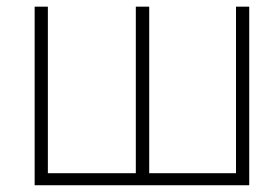

<svg xmlns="http://www.w3.org/2000/svg" viewBox="-20 -548 824 568"><path d="M82.5 -528.3H121.6V-35.6H381.8V-528.3H421.4V-35.6H678.2V-528.3H717.3V0H82.5Z"/></svg>

Font: Roboto ExtraLight
Style: Regular
Weight: 250
Designer: Christian Robertson
Foundry: Google
Version: Version 3.009; 2024